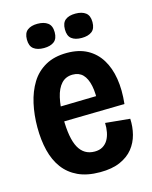

<svg xmlns="http://www.w3.org/2000/svg" viewBox="-109 -769 677 854"><g transform="rotate(-15 230.0 -342.0)"><path d="M246 13Q186 13 144.5 -6.5Q103 -26 77 -61Q51 -96 39 -144.5Q27 -193 27 -252Q27 -309 38.5 -360.5Q50 -412 74.5 -452Q99 -492 140 -515Q181 -538 239 -538Q294 -538 332.5 -517Q371 -496 394.5 -458Q418 -420 426.5 -368Q435 -316 428 -252L109 -246V-314L336 -319L314 -277Q318 -331 310.5 -366.5Q303 -402 285.5 -420Q268 -438 239 -438Q207 -438 187 -416.5Q167 -395 158 -355.5Q149 -316 149 -263Q149 -169 173 -125.5Q197 -82 246 -82Q268 -82 283 -91Q298 -100 307 -115Q316 -130 320 -150.5Q324 -171 323 -193L436 -182Q438 -145 429 -110Q420 -75 398 -47.5Q376 -20 338.5 -3.5Q301 13 246 13ZM321 -585Q291 -585 274.5 -598Q258 -611 258 -641Q258 -671 274.5 -684Q291 -697 321 -697Q351 -697 368 -684Q385 -671 385 -641Q385 -611 368 -598Q351 -585 321 -585ZM147 -585Q117 -585 100 -598Q83 -611 83 -641Q83 -671 100 -684Q117 -697 146 -697Q176 -697 193.5 -684Q211 -671 211 -641Q211 -611 194 -598Q177 -585 147 -585Z"/></g></svg>

Font: Bricolage Grotesque 72pt SemiCondensed SemiBold
Style: Regular
Weight: 600
Width: 4
Designer: Mathieu Triay
Foundry: Atelier Triay
Version: Version 1.001;gftools[0.9.33.dev8+g029e19f]